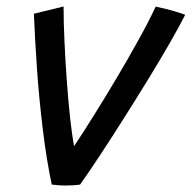

<svg xmlns="http://www.w3.org/2000/svg" viewBox="-20 -566 591 592"><path d="M460 -545.5Q492.5 -539 519.5 -530.8Q546.5 -522.5 551 -520.5Q534 -486.5 505 -436Q476 -385.5 439.8 -326.2Q403.5 -267 365.2 -206.5Q327 -146 291.2 -91.5Q255.5 -37 227 3Q209.5 6 182 6Q169.5 6 158.2 5Q147 4 139.5 3Q123 -75.5 111.8 -168.5Q100.5 -261.5 94 -354.2Q87.5 -447 84.5 -523.5Q93 -526 110 -530Q127 -534 145.5 -538.5Q164 -543 176 -546Q176 -498.5 178.8 -438.2Q181.5 -378 186 -316.5Q190.5 -255 196.2 -202Q202 -149 208.5 -115.5Q235 -155 269 -209.5Q303 -264 338.8 -324Q374.5 -384 406.5 -441.8Q438.5 -499.5 460 -545.5Z"/></svg>

Font: Grandstander
Style: Italic
Weight: 400
Italic angle: -15°
Designer: Tyler Finck
Foundry: Etcetera Type Co
Version: Version 1.200; ttfautohint (v1.8.3)